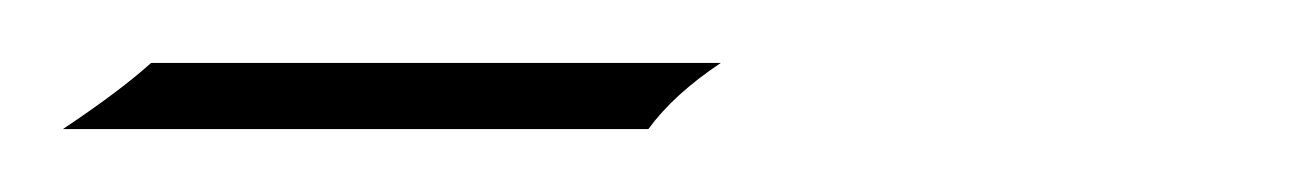

<svg xmlns="http://www.w3.org/2000/svg" viewBox="-63 -335 411 61"><path d="M-43 -294Q-25 -306 -15 -315H166Q151 -305 143 -294Z"/></svg>

Font: Kapakana Light
Style: Regular
Weight: 300
Designer: Kyosuke Nagai
Version: Version 1.000